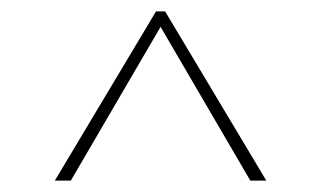

<svg xmlns="http://www.w3.org/2000/svg" viewBox="-20 -843 564 336"><path d="M446 -527H418L261 -796L104 -527H76L253 -823H269Z"/></svg>

Font: Fira Sans Thin
Style: Regular
Weight: 100
Designer: bBox Type GmbH & Carrois Corporate GbR & Edenspiekermann AG
Foundry: bBox Type GmbH & Carrois Corporate GbR & Edenspiekermann AG
Version: Version 4.301